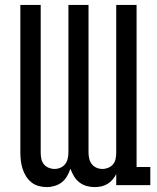

<svg xmlns="http://www.w3.org/2000/svg" viewBox="-20 -755 640 783"><path d="M366 8Q366 8 366 8Q366 8 366 8Q349 8 333 3.5Q317 -1 303.5 -11.5Q290 -22 281.5 -36.5Q273 -51 267 -67Q262 -51 253.5 -36.5Q245 -22 232.5 -12Q220 -2 203.5 3Q187 8 171 8Q171 8 171 8Q171 8 171 8Q154 8 137.5 3.5Q121 -1 108 -11.5Q95 -22 86 -36.5Q77 -51 72 -67Q67 -83 65 -99.5Q63 -116 63 -133V-735H146V-133Q146 -120 148.5 -107.5Q151 -95 158.5 -85.5Q166 -76 178 -71Q190 -66 202 -66Q215 -66 226.5 -71Q238 -76 245.5 -85.5Q253 -95 256 -107.5Q259 -120 259 -133V-735H341V-133Q341 -120 344 -107.5Q347 -95 354.5 -85.5Q362 -76 373.5 -71Q385 -66 398 -66Q410 -66 422 -71Q434 -76 441.5 -85.5Q449 -95 451.5 -107.5Q454 -120 454 -133V-735H537V-74H593V0H454V-45Q448 -33 439 -22.5Q430 -12 418.5 -5Q407 2 393.5 5Q380 8 366 8Z"/></svg>

Font: Iosevka Meiseki Sans
Style: Regular
Weight: 400
Monospace: yes
Designer: Belleve Invis
Foundry: Belleve Invis
Version: Version 11.2.6; ttfautohint (v1.8.4)